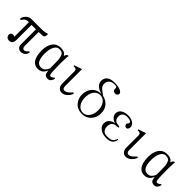

<svg xmlns="http://www.w3.org/2000/svg" viewBox="229 -1850 3021 3021"><g transform="rotate(45 1739.0 -340.0)"><path d="M147.5 -414.1H171.9V-88.9Q137.7 -107.4 114.3 -97.7Q93.8 -89.8 87.9 -65.4Q83 -42 94.7 -20.5Q107.4 2.9 133.8 8.8Q175.8 18.6 202.1 -2Q230.5 -23.4 231.4 -76.2V-414.1H330.1V-74.2Q330.1 -39.1 351.6 -17.6Q371.1 2.9 401.4 6.8Q432.6 9.8 460 -3.9Q490.2 -19.5 505.9 -48.8Q522.5 -80.1 513.7 -90.8Q505.9 -101.6 484.4 -79.1Q454.1 -42 422.9 -48.8Q389.6 -55.7 389.6 -108.4V-414.1L417 -415Q474.6 -416 487.3 -419.9Q503.9 -424.8 511.7 -447.3Q522.5 -475.6 516.6 -489.3Q510.7 -501 497.1 -492.2Q475.6 -484.4 452.1 -481.4Q432.6 -478.5 395.5 -477.5H168.9Q116.2 -478.5 80.1 -443.4Q54.7 -419.9 38.1 -378.9Q31.2 -354.5 44.9 -348.6Q58.6 -343.8 66.4 -361.3Q82 -388.7 105.5 -402.3Q124 -413.1 147.5 -414.1Z M809.6 -455.1 814.5 -454.1Q860.4 -454.1 881.8 -433.6Q909.2 -405.3 918 -328.1Q918.9 -318.4 919.9 -245.1Q920.9 -171.9 920.9 -136.7Q897.5 -83 869.1 -62.5Q844.7 -44.9 804.7 -44.9Q752.9 -44.9 725.6 -90.8Q696.3 -141.6 696.3 -245.1Q696.3 -336.9 727.5 -396.5Q759.8 -455.1 809.6 -455.1ZM925.8 -93.8Q930.7 -38.1 947.3 -16.6Q965.8 7.8 1012.7 7.8Q1039.1 7.8 1056.6 -8.8Q1071.3 -22.5 1085 -52.7Q1092.8 -79.1 1085 -84Q1077.1 -87.9 1062.5 -71.3Q1051.8 -63.5 1041 -58.6Q1029.3 -53.7 1018.6 -52.7Q997.1 -52.7 991.2 -81.1Q986.3 -101.6 983.4 -182.6V-184.6Q980.5 -268.6 981.4 -330.1Q982.4 -376 986.3 -452.1L988.3 -463.9Q991.2 -472.7 990.2 -475.6Q989.3 -480.5 979.5 -480.5Q967.8 -480.5 956.1 -467.8Q941.4 -452.1 935.5 -426.8Q917 -460 886.7 -473.6Q858.4 -486.3 812.5 -486.3Q717.8 -486.3 668.9 -409.2Q627.9 -343.8 627.9 -243.2Q627.9 -111.3 676.8 -46.9Q717.8 6.8 786.1 6.8Q834 6.8 866.2 -14.6Q901.4 -38.1 925.8 -93.8Z M1281.2 -482.4 1154.3 -438.5 1157.2 -423.8Q1196.3 -423.8 1211.9 -412.1Q1225.6 -401.4 1225.6 -378.9V-105.5Q1225.6 -52.7 1253.9 -21.5Q1280.3 6.8 1318.4 6.8Q1363.3 6.8 1405.3 -27.3Q1439.5 -55.7 1458 -93.8Q1469.7 -121.1 1459 -126Q1448.2 -130.9 1434.6 -114.3Q1406.2 -81.1 1378.9 -63.5Q1352.5 -46.9 1331.1 -46.9Q1309.6 -47.9 1296.9 -62.5Q1285.2 -78.1 1285.2 -105.5V-484.4Z M1778.3 -422.9Q1678.7 -422.9 1620.1 -355.5Q1567.4 -293.9 1567.4 -202.1Q1567.4 -113.3 1620.1 -51.8Q1678.7 17.6 1778.3 17.6Q1877 17.6 1936.5 -51.8Q1990.2 -113.3 1990.2 -202.1Q1990.2 -288.1 1946.3 -342.8Q1903.3 -398.4 1817.4 -420.9L1794.9 -436.5Q1734.4 -479.5 1717.8 -499Q1693.4 -527.3 1693.4 -567.4Q1693.4 -614.3 1723.6 -643.6Q1756.8 -675.8 1818.4 -675.8Q1855.5 -676.8 1866.2 -664.1Q1873 -656.2 1872.1 -632.8Q1872.1 -615.2 1875 -607.4Q1879.9 -593.8 1896.5 -585.9Q1927.7 -573.2 1953.1 -586.9Q1977.5 -600.6 1976.6 -624Q1974.6 -652.3 1938.5 -670.9Q1895.5 -694.3 1815.4 -696.3Q1722.7 -701.2 1672.9 -664.1Q1627.9 -629.9 1627.9 -568.4Q1627.9 -523.4 1657.2 -488.3Q1695.3 -443.4 1778.3 -422.9ZM1778.3 -398.4Q1845.7 -398.4 1886.7 -338.9Q1923.8 -284.2 1923.8 -203.1Q1923.8 -124 1886.7 -68.4Q1845.7 -6.8 1778.3 -6.8Q1710 -6.8 1668.9 -68.4Q1632.8 -124 1632.8 -203.1Q1632.8 -284.2 1668.9 -338.9Q1710 -398.4 1778.3 -398.4Z M2323.2 -261.7Q2273.4 -265.6 2250 -282.2Q2215.8 -305.7 2215.8 -363.3Q2215.8 -403.3 2238.3 -426.8Q2265.6 -455.1 2321.3 -455.1Q2357.4 -455.1 2382.8 -445.3Q2412.1 -434.6 2411.1 -414.1Q2411.1 -405.3 2406.2 -397.5Q2404.3 -393.6 2397.5 -385.7Q2389.6 -377 2387.7 -372.1Q2384.8 -362.3 2390.6 -349.6Q2394.5 -336.9 2407.2 -328.1Q2419.9 -320.3 2433.6 -320.3Q2448.2 -321.3 2459 -334Q2469.7 -347.7 2472.7 -373Q2472.7 -420.9 2428.7 -452.1Q2384.8 -483.4 2314.5 -483.4Q2251 -483.4 2206.1 -458Q2149.4 -425.8 2149.4 -364.3Q2149.4 -325.2 2180.7 -291Q2213.9 -255.9 2261.7 -249Q2207 -244.1 2169.9 -211.9Q2129.9 -176.8 2129.9 -123Q2129.9 -61.5 2186.5 -22.5Q2239.3 13.7 2314.5 14.6Q2381.8 14.6 2416 -4.9Q2454.1 -26.4 2470.7 -83Q2474.6 -101.6 2464.8 -104.5Q2455.1 -107.4 2450.2 -83Q2435.5 -45.9 2406.2 -29.3Q2376 -12.7 2321.3 -12.7Q2272.5 -11.7 2245.1 -28.3Q2200.2 -54.7 2200.2 -127.9Q2200.2 -192.4 2244.1 -218.8Q2274.4 -235.4 2325.2 -235.4Q2345.7 -236.3 2344.7 -248Q2343.8 -259.8 2323.2 -261.7Z M2707 -482.4 2580.1 -438.5 2583 -423.8Q2622.1 -423.8 2637.7 -412.1Q2651.4 -401.4 2651.4 -378.9V-105.5Q2651.4 -52.7 2679.7 -21.5Q2706.1 6.8 2744.1 6.8Q2789.1 6.8 2831.1 -27.3Q2865.2 -55.7 2883.8 -93.8Q2895.5 -121.1 2884.8 -126Q2874 -130.9 2860.4 -114.3Q2832 -81.1 2804.7 -63.5Q2778.3 -46.9 2756.8 -46.9Q2735.4 -47.9 2722.7 -62.5Q2710.9 -78.1 2710.9 -105.5V-484.4Z M3177.7 -455.1 3182.6 -454.1Q3228.5 -454.1 3250 -433.6Q3277.3 -405.3 3286.1 -328.1Q3287.1 -318.4 3288.1 -245.1Q3289.1 -171.9 3289.1 -136.7Q3265.6 -83 3237.3 -62.5Q3212.9 -44.9 3172.9 -44.9Q3121.1 -44.9 3093.8 -90.8Q3064.5 -141.6 3064.5 -245.1Q3064.5 -336.9 3095.7 -396.5Q3127.9 -455.1 3177.7 -455.1ZM3293.9 -93.8Q3298.8 -38.1 3315.4 -16.6Q3334 7.8 3380.9 7.8Q3407.2 7.8 3424.8 -8.8Q3439.5 -22.5 3453.1 -52.7Q3460.9 -79.1 3453.1 -84Q3445.3 -87.9 3430.7 -71.3Q3419.9 -63.5 3409.2 -58.6Q3397.5 -53.7 3386.7 -52.7Q3365.2 -52.7 3359.4 -81.1Q3354.5 -101.6 3351.6 -182.6V-184.6Q3348.6 -268.6 3349.6 -330.1Q3350.6 -376 3354.5 -452.1L3356.4 -463.9Q3359.4 -472.7 3358.4 -475.6Q3357.4 -480.5 3347.7 -480.5Q3335.9 -480.5 3324.2 -467.8Q3309.6 -452.1 3303.7 -426.8Q3285.2 -460 3254.9 -473.6Q3226.6 -486.3 3180.7 -486.3Q3085.9 -486.3 3037.1 -409.2Q2996.1 -343.8 2996.1 -243.2Q2996.1 -111.3 3044.9 -46.9Q3085.9 6.8 3154.3 6.8Q3202.1 6.8 3234.4 -14.6Q3269.5 -38.1 3293.9 -93.8Z"/></g></svg>

Font: Batang
Style: Regular
Weight: 400
Version: Version 2.21